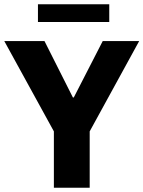

<svg xmlns="http://www.w3.org/2000/svg" viewBox="-23 -878 671 898"><path d="M229 0V-263.5L-3 -686H185L318 -422H322L457.5 -686H628L396.5 -263.5V0ZM154.5 -775V-858H488V-775Z"/></svg>

Font: Chivo Medium
Style: Regular
Weight: 500
Designer: Hector Gatti
Foundry: Omnibus-Type
Version: Version 2.002